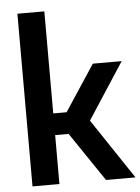

<svg xmlns="http://www.w3.org/2000/svg" viewBox="-56 -852 654 895"><g transform="rotate(-5 271.0 -404.0)"><path d="M59.5 0V-808H185.5V-330.5H248L389.5 -545.5H524.5L353 -282L541.5 0H403.5L248.5 -229H185.5V0Z"/></g></svg>

Font: Encode Sans SmCnd SmBold
Style: Regular
Weight: 600
Width: 4
Designer: Multiple Designers
Foundry: Impallari Type
Version: Version 3.002; ttfautohint (v1.8.3) -l 8 -r 50 -G 200 -x 14 